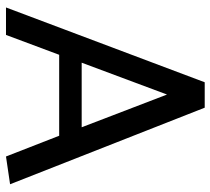

<svg xmlns="http://www.w3.org/2000/svg" viewBox="-52 -668 720 657"><g transform="rotate(90 308.5 -340.0)"><path d="M304 -551 195 -259H416ZM349 -680 611 -14 516 0 445 -182H168L100 0H6L262 -680Z"/></g></svg>

Font: Palanquin Medium
Style: Regular
Weight: 500
Designer: Pria Ravichandran
Version: Version 1.0.4